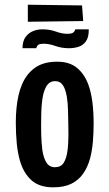

<svg xmlns="http://www.w3.org/2000/svg" viewBox="-20 -791 468 821"><path d="M207.8 10Q148 10 114.4 -20.4Q80.8 -50.8 65.6 -102.6Q55.6 -136.8 51.6 -178.6Q47.6 -220.4 47.6 -267Q47.6 -298.8 50.4 -327.7Q53.2 -356.6 59 -382.6Q64.8 -408.6 74.4 -430.6Q93.2 -475.4 129.7 -501.3Q166.2 -527.2 224.4 -527.2Q277.8 -527.2 309.7 -500.4Q341.6 -473.6 358 -428.6Q370 -395.4 375.2 -353.2Q380.4 -311 380.4 -263.6Q380.4 -221.8 377.1 -184.1Q373.8 -146.4 365.4 -114.6Q355.2 -76.2 335.4 -48.2Q315.6 -20.2 284.7 -5.1Q253.8 10 207.8 10ZM215.4 -76Q240.4 -76 252.4 -95Q264.4 -114 268.4 -145.6Q270.6 -160.8 271.5 -177.6Q272.4 -194.4 272.6 -213.3Q272.8 -232.2 272.2 -252.4Q271.6 -288.4 270.8 -319.9Q270 -351.4 266 -375.4Q261 -408 249.4 -426Q237.8 -444 215.4 -444Q201.8 -444 192.3 -437.3Q182.8 -430.6 176.4 -418.5Q170 -406.4 165.4 -389.2Q161.4 -372.4 159.2 -350.9Q157 -329.4 156.4 -305.1Q155.8 -280.8 155.8 -255.2Q155.8 -235.6 156.2 -216.5Q156.6 -197.4 158 -180.5Q159.4 -163.6 161.2 -148.4Q166.2 -115.2 178.6 -95.6Q191 -76 215.4 -76ZM99 -698V-770.8L330.8 -767.8L335.8 -701ZM135 -584.8H76.2Q76.4 -615 89.2 -632.6Q102 -650.2 121.1 -657.9Q140.2 -665.6 160.2 -665.6Q192.8 -665.6 219.1 -656Q245.4 -646.4 268.6 -646.4Q283.6 -646.4 291.2 -650.6Q298.8 -654.8 302 -665.6H359.6Q360 -631.2 347.2 -613.9Q334.4 -596.6 315.2 -590.7Q296 -584.8 275.6 -584.8Q243.6 -584.8 216.9 -594.4Q190.2 -604 166.6 -604Q151.6 -604 144.9 -600.1Q138.2 -596.2 135 -584.8Z"/></svg>

Font: Truculenta
Style: Regular
Weight: 400
Designer: Ivan Castro, Eva Sanz & Omnibus-Type Team
Foundry: Omnibus-Type
Version: Version 1.002